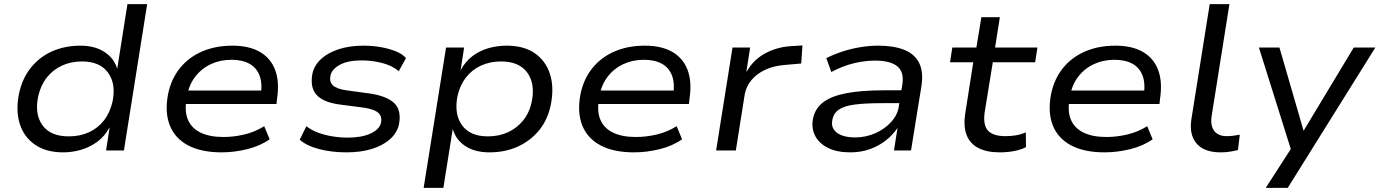

<svg xmlns="http://www.w3.org/2000/svg" viewBox="-20 -725 6646 925"><path d="M284 9Q202 9 148.5 -28Q95 -65 75 -129Q55 -193 72 -276Q88 -349 130 -400.5Q172 -452 233 -478.5Q294 -505 367 -505Q437 -505 483.5 -474.5Q530 -444 544 -395H545L594 -705H689L577 0H491L508 -110H507Q485 -69 450 -43Q415 -17 372.5 -4Q330 9 284 9ZM311 -68Q365 -68 408 -87.5Q451 -107 480.5 -144.5Q510 -182 522 -235Q540 -321 500.5 -375Q461 -429 375 -429Q322 -429 278.5 -409Q235 -389 205.5 -351.5Q176 -314 164 -261Q146 -174 185 -121Q224 -68 311 -68Z M1048 9Q949 9 885.5 -25Q822 -59 797.5 -122.5Q773 -186 790 -273Q805 -345 847 -397Q889 -449 953.5 -477Q1018 -505 1100 -505Q1179 -505 1231 -475.5Q1283 -446 1305 -389.5Q1327 -333 1315 -251L1312 -224H853L863 -289H1262L1236 -266Q1245 -323 1230.5 -361Q1216 -399 1181.5 -418Q1147 -437 1095 -437Q1041 -437 996 -416Q951 -395 920.5 -355.5Q890 -316 881 -261L879 -249Q868 -189 885.5 -148Q903 -107 946.5 -86Q990 -65 1057 -65Q1106 -65 1157 -77Q1208 -89 1253 -117L1279 -54Q1234 -22 1171.5 -6.5Q1109 9 1048 9Z M1649 9Q1577 9 1516.5 -7Q1456 -23 1424 -52L1456 -117Q1480 -98 1512.5 -86Q1545 -74 1582 -68Q1619 -62 1655 -62Q1723 -62 1766 -82Q1809 -102 1816 -135Q1821 -164 1803 -181Q1785 -198 1735 -206L1613 -222Q1536 -233 1504.5 -268.5Q1473 -304 1485 -370Q1494 -410 1526 -440Q1558 -470 1610.5 -487.5Q1663 -505 1732 -505Q1774 -505 1814 -498Q1854 -491 1886.5 -478Q1919 -465 1936 -445L1901 -382Q1870 -409 1821 -421.5Q1772 -434 1723 -434Q1656 -434 1617.5 -413Q1579 -392 1572 -361Q1566 -331 1583.5 -314Q1601 -297 1648 -290L1765 -274Q1847 -261 1881 -226.5Q1915 -192 1902 -125Q1893 -85 1859 -54.5Q1825 -24 1771.5 -7.5Q1718 9 1649 9Z M2021 180 2129 -496H2216L2199 -386Q2221 -428 2256 -454.5Q2291 -481 2333.5 -493Q2376 -505 2421 -505Q2504 -505 2556.5 -468.5Q2609 -432 2629.5 -368.5Q2650 -305 2634 -222Q2619 -148 2577 -97Q2535 -46 2474 -18.5Q2413 9 2338 9Q2267 9 2221.5 -21.5Q2176 -52 2162 -102H2161L2116 180ZM2330 -68Q2384 -68 2427.5 -88Q2471 -108 2501 -145.5Q2531 -183 2542 -236Q2559 -322 2520 -375.5Q2481 -429 2394 -429Q2342 -429 2298.5 -409.5Q2255 -390 2225.5 -352.5Q2196 -315 2184 -262Q2167 -175 2206 -121.5Q2245 -68 2330 -68Z M3035 9Q2936 9 2872.5 -25Q2809 -59 2784.5 -122.5Q2760 -186 2777 -273Q2792 -345 2834 -397Q2876 -449 2940.5 -477Q3005 -505 3087 -505Q3166 -505 3218 -475.5Q3270 -446 3292 -389.5Q3314 -333 3302 -251L3299 -224H2840L2850 -289H3249L3223 -266Q3232 -323 3217.5 -361Q3203 -399 3168.5 -418Q3134 -437 3082 -437Q3028 -437 2983 -416Q2938 -395 2907.5 -355.5Q2877 -316 2868 -261L2866 -249Q2855 -189 2872.5 -148Q2890 -107 2933.5 -86Q2977 -65 3044 -65Q3093 -65 3144 -77Q3195 -89 3240 -117L3266 -54Q3221 -22 3158.5 -6.5Q3096 9 3035 9Z M3430 0 3509 -496H3594L3576 -381H3578Q3610 -438 3668.5 -469Q3727 -500 3797 -503L3846 -506L3840 -419L3760 -412Q3708 -408 3667 -389Q3626 -370 3600.5 -339.5Q3575 -309 3568 -271L3525 0Z M4076 9Q4012 9 3969 -12.5Q3926 -34 3907 -71Q3888 -108 3897 -154Q3907 -203 3946 -232.5Q3985 -262 4057.5 -276Q4130 -290 4242 -290H4340L4331 -228H4232Q4150 -228 4099 -221.5Q4048 -215 4022 -197.5Q3996 -180 3990 -147Q3982 -108 4012 -85.5Q4042 -63 4100 -63Q4151 -63 4196.5 -83Q4242 -103 4273 -137Q4304 -171 4310 -211L4327 -316Q4337 -378 4303 -405.5Q4269 -433 4196 -433Q4146 -433 4092.5 -420Q4039 -407 3985 -378L3961 -445Q3999 -464 4041 -477.5Q4083 -491 4126.5 -498Q4170 -505 4212 -505Q4285 -505 4335 -485.5Q4385 -466 4407.5 -423Q4430 -380 4419 -309L4369 0H4287L4304 -109Q4283 -77 4249.5 -50Q4216 -23 4172.5 -7Q4129 9 4076 9Z M4796 9Q4733 9 4692.5 -12.5Q4652 -34 4636.5 -75.5Q4621 -117 4630 -177L4669 -425H4557L4568 -496H4684L4708 -642H4797L4774 -496H4978L4967 -425H4763L4724 -185Q4715 -122 4740 -95.5Q4765 -69 4824 -69Q4850 -69 4874 -73Q4898 -77 4922 -87L4923 -16Q4897 -3 4864 3Q4831 9 4796 9Z M5302 9Q5203 9 5139.5 -25Q5076 -59 5051.5 -122.5Q5027 -186 5044 -273Q5059 -345 5101 -397Q5143 -449 5207.5 -477Q5272 -505 5354 -505Q5433 -505 5485 -475.5Q5537 -446 5559 -389.5Q5581 -333 5569 -251L5566 -224H5107L5117 -289H5516L5490 -266Q5499 -323 5484.5 -361Q5470 -399 5435.5 -418Q5401 -437 5349 -437Q5295 -437 5250 -416Q5205 -395 5174.5 -355.5Q5144 -316 5135 -261L5133 -249Q5122 -189 5139.5 -148Q5157 -107 5200.5 -86Q5244 -65 5311 -65Q5360 -65 5411 -77Q5462 -89 5507 -117L5533 -54Q5488 -22 5425.5 -6.5Q5363 9 5302 9Z M5860 9Q5781 9 5744.5 -34Q5708 -77 5720 -152L5808 -705H5903L5817 -164Q5813 -136 5819.5 -114.5Q5826 -93 5844 -81Q5862 -69 5889 -69Q5904 -69 5921 -71Q5938 -73 5953 -76L5944 -2Q5923 3 5903.5 6Q5884 9 5860 9Z M6078 180 6209 -23 6210 29 6045 -496H6144L6260 -96H6261L6502 -496H6606L6184 180Z"/></svg>

Font: Nunito Sans 7pt SemiExpanded
Style: Italic
Weight: 400
Width: 6
Italic angle: -9°
Designer: Vernon Adams
Foundry: Vernon Adams
Version: Version 3.101;gftools[0.9.27]